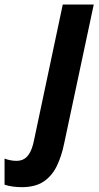

<svg xmlns="http://www.w3.org/2000/svg" viewBox="-147 -565 428 826"><path d="M-53.2 240.2Q-73.2 240.2 -92.5 237.5Q-111.8 234.9 -127.4 229.5V117.2Q-115.2 122.1 -101.8 124.5Q-88.4 127 -76.2 127Q-56.2 127 -41.7 117.9Q-27.3 108.9 -17.1 89.1Q-6.8 69.3 -0.5 37.6L123 -545.4H256.3L128.9 52.7Q117.7 107.9 96.9 150.1Q76.2 192.4 40.3 216.3Q4.4 240.2 -53.2 240.2Z"/></svg>

Font: Open Sans SemiCondensed
Style: Bold Italic
Weight: 700
Width: 4
Italic angle: -12°
Designer: Monotype Design Team
Foundry: Monotype Imaging Inc.
Version: Version 3.003